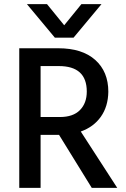

<svg xmlns="http://www.w3.org/2000/svg" viewBox="-20 -907 608 927"><path d="M335 -725H245L110 -887H207L290 -785L373 -887H470ZM176 0H73V-674H261Q377 -674 440 -617.5Q503 -561 503 -464Q502 -393 467 -343.5Q432 -294 370 -272L546 0H423L265 -256H176ZM264 -588H176V-342H269Q333 -342 366 -375.5Q399 -409 399 -465Q399 -588 264 -588Z"/></svg>

Font: Hind Kochi Medium
Style: Regular
Weight: 500
Designer: Dhruvi Tolia
Foundry: Indian Type Foundry
Version: Version 0.702;PS 1.0;hotconv 1.0.81;makeotf.lib2.5.63406